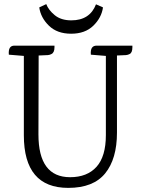

<svg xmlns="http://www.w3.org/2000/svg" viewBox="-20 -899 686 934"><path d="M450 -677H624Q624 -677 624 -669Q624 -642 610 -636Q603 -632 593 -631L549 -629V-254Q549 -126 491.5 -55.5Q434 15 312 15Q96 15 96 -241V-627L23 -633Q19 -677 50 -677H245Q245 -677 245 -669Q245 -643 230 -636Q223 -632 213 -631L168 -629L167 -245Q167 -37 321 -37Q404 -37 449.5 -87.5Q495 -138 495 -242V-627L422 -633Q418 -677 450 -677ZM327 -800Q417 -800 447 -878L481 -863Q474 -813 434 -774Q394 -735 326 -735Q258 -735 218 -774Q178 -813 171 -863L205 -879Q216 -850 246.5 -825Q277 -800 327 -800Z"/></svg>

Font: Karma
Style: Regular
Weight: 400
Designer: Joana Correia
Foundry: Indian Type Foundry
Version: Version 1.202;PS 1.0;hotconv 1.0.78;makeotf.lib2.5.61930; tt